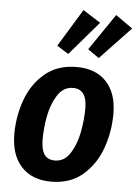

<svg xmlns="http://www.w3.org/2000/svg" viewBox="-57 -865 664 925"><g transform="rotate(5 275.0 -402.5)"><path d="M29 -198Q29 -283 57.5 -362.5Q86 -442 147 -493.5Q208 -545 301 -545Q393 -545 444.5 -490Q496 -435 496 -335Q496 -250 468 -170Q440 -90 379 -37Q318 16 225 16Q132 16 80.5 -40.5Q29 -97 29 -198ZM359 -350Q359 -443 292 -443Q246 -443 218 -400.5Q190 -358 178.5 -299Q167 -240 167 -184Q167 -134 183.5 -110.5Q200 -87 234 -87Q280 -87 308 -130.5Q336 -174 347.5 -234Q359 -294 359 -350ZM394 -767 254 -604 198 -639 309 -821ZM550 -753 402 -597 348 -635 468 -811Z"/></g></svg>

Font: Fira Sans Condensed SemiBold
Style: Italic
Weight: 600
Width: 3
Italic angle: -8°
Designer: bBox Type GmbH & Carrois Corporate GbR & Edenspiekermann AG
Foundry: bBox Type GmbH & Carrois Corporate GbR & Edenspiekermann AG
Version: Version 4.301